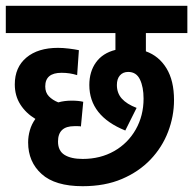

<svg xmlns="http://www.w3.org/2000/svg" viewBox="-20 -642 666 662"><path d="M265 -94Q326 -94 373.5 -121Q421 -148 448 -195.5Q475 -243 475 -302Q475 -342 462.5 -368Q450 -394 422 -394Q404 -394 393.5 -382Q383 -370 383 -349Q383 -321 400 -302Q417 -283 451 -270L412 -192Q288 -242 288 -349Q288 -395 311 -427Q334 -459 378 -470V-528H0V-622H626V-528H483V-465Q528 -449 554 -406.5Q580 -364 580 -297Q580 -241 559.5 -187.5Q539 -134 499 -92Q459 -50 400.5 -25Q342 0 265 0Q170 0 123.5 -42Q77 -84 77 -151Q77 -172 83 -193Q89 -214 102 -232Q69 -252 50 -282Q31 -312 31 -351Q31 -410 71 -443.5Q111 -477 180 -477Q197 -477 217.5 -474.5Q238 -472 252 -469L246 -383Q233 -387 220 -389Q207 -391 192 -391Q136 -391 136 -344Q136 -323 148.5 -310Q161 -297 181 -289Q202 -295 227 -295Q251 -295 267 -291L259 -206Q255 -207 248.5 -207Q242 -207 236 -207Q180 -207 180 -154Q180 -122 202.5 -108Q225 -94 265 -94Z"/></svg>

Font: Noto Sans Condensed SemiBold
Style: Regular
Weight: 600
Width: 3
Designer: Monotype Design Team
Foundry: Monotype Imaging Inc.
Version: Version 2.013; ttfautohint (v1.8.4.7-5d5b)